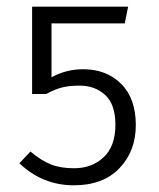

<svg xmlns="http://www.w3.org/2000/svg" viewBox="-20 -543 474 574"><path d="M201 11Q107 11 38 -55L71 -90Q103 -63 132 -51.5Q161 -40 201 -40Q255 -40 290 -73Q325 -106 325 -170Q325 -231 294.5 -259Q264 -287 218 -287Q187 -287 165.5 -281.5Q144 -276 118 -262H76V-523H363L353 -473H134V-312Q178 -336 229 -336Q298 -336 342 -292.5Q386 -249 386 -169Q386 -91 337 -40Q288 11 201 11Z"/></svg>

Font: Trujillo Light
Style: Regular
Weight: 300
Designer: Fira Sans original fonts by bBox Type GmbH, Carrois Corporate GbR, & Edenspiekermann AG / Changes by Cristiano Sobral
Foundry: Fira Sans original fonts by bBox Type GmbH, Carrois Corporate GbR, & Edenspiekermann AG / Changes by Cristiano Sobral
Version: Version 4.301;July 28, 2020;FontCreator 13.0.0.2655 64-bit